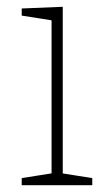

<svg xmlns="http://www.w3.org/2000/svg" viewBox="-20 -546 322 566"><path d="M165 -28 157 -36 252 -21V0H44V-21L139 -36L132 -28V-493L139 -485L44 -500V-521L165 -526Z"/></svg>

Font: Bitter Thin ExtraLight
Style: Regular
Weight: 250
Version: Version 2.002